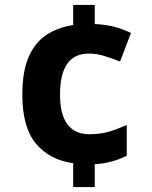

<svg xmlns="http://www.w3.org/2000/svg" viewBox="-20 -744 612 774"><path d="M362 -647Q409 -645 444.5 -635Q480 -625 508 -611L464 -496Q429 -510 398.5 -519Q368 -528 338 -528Q222 -528 222 -363Q222 -281 252.5 -242Q283 -203 338 -203Q385 -203 418.5 -213Q452 -223 491 -240V-116Q460 -101 428.5 -92.5Q397 -84 362 -82V10H275V-86Q178 -100 124 -166Q70 -232 70 -362Q70 -456 95.5 -514.5Q121 -573 167.5 -603.5Q214 -634 275 -643V-724H362Z"/></svg>

Font: Noto Sans Thaana
Style: Bold
Weight: 700
Designer: David Williams
Foundry: Google Inc.
Version: Version 3.001; ttfautohint (v1.8.4.7-5d5b)